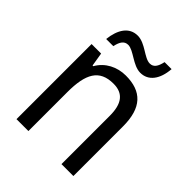

<svg xmlns="http://www.w3.org/2000/svg" viewBox="-205 -851 969 969"><g transform="rotate(45 279.5 -366.0)"><path d="M112 -606H163C171 -644 185 -664 212 -664C251 -664 301 -607 354 -607C411 -607 447 -654 453 -732H403C395 -695 382 -674 355 -674C315 -674 268 -731 213 -731C152 -731 120 -679 112 -606ZM313 -546C252 -546 194 -518 163 -463H158L146 -536H78V0H163V-278C163 -408 197 -473 298 -473C368 -473 399 -430 399 -345V0H484V-355C484 -487 426 -546 313 -546Z"/></g></svg>

Font: Noto Sans Lao Looped SemiCondensed
Style: Regular
Weight: 400
Width: 4
Designer: Mark Frömberg, Ben Mitchell
Foundry: The Fontpad Ltd
Version: Version 1.002